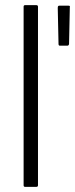

<svg xmlns="http://www.w3.org/2000/svg" viewBox="-20 -728 292 748"><path d="M72 -6V-702Q72 -708 78 -708H121Q128 -708 128 -702V-6Q128 0 121 0H78Q72 0 72 -6ZM213 -550Q211 -550 209.5 -551.5Q208 -553 208 -557L205 -697Q205 -702 206.5 -704Q208 -706 212 -706H246Q251 -706 252 -704Q253 -702 252 -699L249 -556Q248 -553 246.5 -551.5Q245 -550 242 -550Z"/></svg>

Font: Glory Light
Style: Regular
Weight: 300
Version: Version 1.011